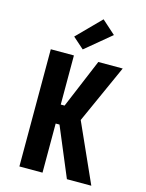

<svg xmlns="http://www.w3.org/2000/svg" viewBox="-143 -1078 886 1163"><g transform="rotate(15 300.0 -496.5)"><path d="M394 0 265 -308H241V0H96V-735H241V-427H265L394 -735H547L382 -368L547 0ZM283 -784 213 -846 358 -993 443 -917Z"/></g></svg>

Font: Iosevka Heavy Extended
Style: Regular
Weight: 900
Width: 7
Monospace: yes
Designer: Belleve Invis
Foundry: Belleve Invis
Version: Version 32.5.0; ttfautohint (v1.8.4)